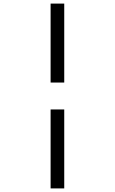

<svg xmlns="http://www.w3.org/2000/svg" viewBox="-20 -830 640 1070"><path d="M262 220V-220H338V220ZM262 -370V-810H338V-370Z"/></svg>

Font: M PLUS Code Latin 60
Style: Regular
Weight: 400
Width: 7
Monospace: yes
Designer: Coji Morishita
Foundry: UNDERFOREST DESIGN
Version: Version 1.005; ttfautohint (v1.8.3)